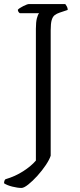

<svg xmlns="http://www.w3.org/2000/svg" viewBox="-50 -727 397 947"><path d="M56 200Q37 200 11 193.5Q-15 187 -30 177Q-30 170 -28 164.5Q-26 159 -23 157Q25 143 64.5 117.5Q104 92 127 65V-585Q127 -618 132 -637Q137 -656 143 -662H48Q45 -663 41.5 -668Q38 -673 38 -679Q45 -687 65 -697Q85 -707 93 -707H272Q275 -703 279.5 -695.5Q284 -688 284 -678L245 -665Q230 -660 220 -652.5Q210 -645 205 -628Q200 -611 200 -578V41Q194 60 176 87Q158 114 134.5 140Q111 166 89.5 183Q68 200 56 200Z"/></svg>

Font: Texturina 72pt Light
Style: Regular
Weight: 300
Designer: Guillermo Torres Carreño
Foundry: Omnibus-Type
Version: Version 1.002; ttfautohint (v1.8.3)